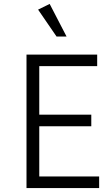

<svg xmlns="http://www.w3.org/2000/svg" viewBox="-20 -958 568 978"><path d="M485 -59V0H115V-680H475V-621H180V-374H445V-315H180V-59ZM268 -772 174 -909 233 -938 319 -772Z"/></svg>

Font: Inria Sans Light
Style: Regular
Weight: 300
Designer: Black Foundry Team
Foundry: Black Foundry
Version: Version 1.2; ttfautohint (v1.8.3)